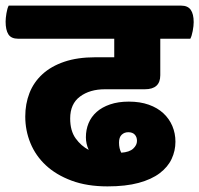

<svg xmlns="http://www.w3.org/2000/svg" viewBox="-60 -640 710 684"><path d="M585 -620Q609 -620 619.5 -605Q630 -590 630 -561Q630 -548 626.5 -529.5Q623 -511 618 -502H511V-372Q511 -322 456 -322H314Q260 -322 225 -296Q190 -270 190 -218Q190 -174 209.5 -147Q229 -120 256 -106Q246 -128 246 -151Q246 -178 255.5 -201Q265 -224 284 -241Q303 -258 332 -268Q361 -278 399 -278Q439 -278 470 -267Q501 -256 522 -236.5Q543 -217 554 -191Q565 -165 565 -135Q565 -103 551.5 -74Q538 -45 509 -23Q480 -1 434 11.5Q388 24 323 24Q250 24 195 3.5Q140 -17 103.5 -51Q67 -85 48.5 -130Q30 -175 30 -225Q30 -270 45 -308.5Q60 -347 91 -375.5Q122 -404 169 -420Q216 -436 280 -436H347V-502H5Q-20 -502 -30 -517.5Q-40 -533 -40 -563Q-40 -575 -37 -593Q-34 -611 -29 -620ZM364 -132Q364 -111 372 -96Q401 -98 414.5 -110.5Q428 -123 428 -138Q428 -152 420 -160.5Q412 -169 397 -169Q383 -169 373.5 -160Q364 -151 364 -132Z"/></svg>

Font: Baloo
Style: Regular
Weight: 400
Designer: Sarang Kulkarni and Ek Type
Foundry: Ek Type
Version: Version 1.443;PS 1.000;hotconv 16.6.51;makeotf.lib2.5.65220;